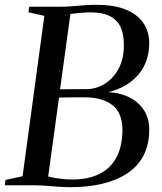

<svg xmlns="http://www.w3.org/2000/svg" viewBox="-32 -771 676 799"><path d="M260 8Q236 8 209.8 6Q183.5 4 158.2 2Q133 0 112.5 0H-12L-9 -22.5L62 -37.5L152.5 -705L86.5 -720L89.5 -743H218.5Q245 -743 268.5 -745Q292 -747 316.2 -749Q340.5 -751 369 -751Q430 -751 472 -738Q514 -725 539.5 -703Q565 -681 577 -652.8Q589 -624.5 589 -594Q589.5 -514 543.5 -460.2Q497.5 -406.5 418.5 -387.5Q468.5 -385 507 -365.5Q545.5 -346 567.2 -312.2Q589 -278.5 589 -232Q589 -169 565 -123.5Q541 -78 496.8 -49Q452.5 -20 392.5 -6Q332.5 8 260 8ZM268 -24Q335 -24 381.8 -47.2Q428.5 -70.5 453 -116.8Q477.5 -163 477.5 -232Q477 -301.5 435.5 -333.8Q394 -366 320 -366Q284 -366 259.5 -365.8Q235 -365.5 213.5 -365L168.5 -36.5Q179.5 -33.5 196.8 -30.5Q214 -27.5 232.8 -25.8Q251.5 -24 268 -24ZM218 -399.5Q240 -399.5 268.5 -399.8Q297 -400 327 -400Q367 -400 402.8 -421.5Q438.5 -443 461.2 -484.5Q484 -526 483.5 -586Q483.5 -626 470.8 -656Q458 -686 427.5 -702.8Q397 -719.5 343.5 -719.5Q335.5 -719.5 320.5 -718.8Q305.5 -718 289.2 -716.2Q273 -714.5 261 -713Z"/></svg>

Font: Merriweather 120pt
Style: Italic
Weight: 400
Italic angle: -7.8°
Version: Version 2.101